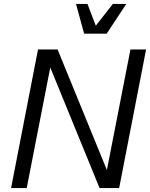

<svg xmlns="http://www.w3.org/2000/svg" viewBox="-20 -950 758 970"><path d="M271 -700 520 -91 639 -700H718L582 0H483L234 -609L115 0H36L172 -700ZM464 -820 550 -930H618L519 -780H405L364 -930H422Z"/></svg>

Font: MedMera Sans
Style: Italic
Weight: 400
Italic angle: -11°
Designer: Kasper Nordkvist
Foundry: UNCUT.wtf
Version: Version 1.300